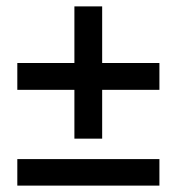

<svg xmlns="http://www.w3.org/2000/svg" viewBox="-20 -581 553 601"><path d="M212.9 -147V-299.8H34.2V-383.8H212.9V-561H299.8V-383.8H479V-299.8H299.8V-147ZM34.2 0V-83H479V0Z"/></svg>

Font: Source Sans 3 Semibold
Style: Regular
Weight: 600
Designer: Paul D. Hunt
Foundry: Adobe
Version: Version 3.052;hotconv 1.1.0;makeotfexe 2.6.0